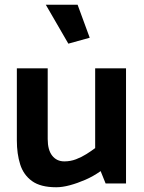

<svg xmlns="http://www.w3.org/2000/svg" viewBox="-20 -773 607 809"><path d="M381 -485V-149Q365 -137 344.5 -124Q324 -111 300.5 -102Q277 -93 251 -93Q219 -93 200 -117Q181 -141 181 -187V-485H51V-181Q51 -125 65 -80.5Q79 -36 115 -10Q151 16 217 16Q243 16 274.5 7.5Q306 -1 339.5 -15.5Q373 -30 404 -52L425 0H511V-485ZM268 -589 358 -614 307 -753H173Z"/></svg>

Font: Catamaran
Style: Bold
Weight: 700
Designer: Pria Ravichandran
Version: Version 2.000